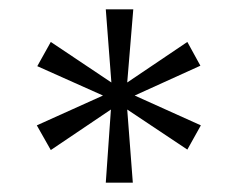

<svg xmlns="http://www.w3.org/2000/svg" viewBox="-20 -752 509 412"><path d="M382 -662 410 -611 269 -547 411 -483 382 -431 253 -517 265 -360H207L218 -517L89 -430L59 -483L201 -547L60 -610L89 -662L219 -575L207 -732H266L253 -575Z"/></svg>

Font: Poppins-Tabular Light
Style: Regular
Weight: 300
Designer: Ninad Kale (Devanagari), Jonny Pinhorn (Latin)
Foundry: Indian Type Foundry
Version: Version 4.004